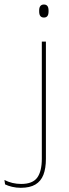

<svg xmlns="http://www.w3.org/2000/svg" viewBox="-87 -674 311 870"><path d="M102.5 0V-485.5H121V0ZM112 -594.5Q101.5 -594.5 96 -601.2Q90.5 -608 90.5 -622V-626.5Q90.5 -640 96 -646.8Q101.5 -653.5 112 -653.5Q122.5 -653.5 127.8 -646.8Q133 -640 133 -626.5V-622Q133 -608 127.8 -601.2Q122.5 -594.5 112 -594.5ZM7 177Q-13.5 177 -32.2 172.5Q-51 168 -64 161.5L-67 141.5Q-49.5 150.5 -30.5 155Q-11.5 159.5 9 159.5Q61 159.5 81.8 130.8Q102.5 102 102.5 45.5V-158H121V46Q121 88.5 109.8 117.8Q98.5 147 73.5 162Q48.5 177 7 177Z"/></svg>

Font: Anek Latin Thin
Style: Regular
Weight: 250
Designer: Yesha Goshar
Foundry: Ek Type
Version: Version 1.003